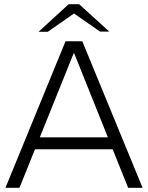

<svg xmlns="http://www.w3.org/2000/svg" viewBox="-20 -897 708 917"><path d="M6 0 293 -700H373L661 0H592L334 -643H332L73 0ZM132 -184V-241H531V-184ZM164 -745 308 -877H358L344 -840L208 -745ZM458 -746 323 -840 308 -877H358L502 -746Z"/></svg>

Font: REM ExtraLight
Style: Regular
Weight: 250
Designer: Octavio Pardo
Foundry: Ashler Design
Version: Version 1.005;gftools[0.9.28]